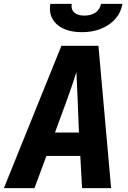

<svg xmlns="http://www.w3.org/2000/svg" viewBox="-39 -965 659 985"><path d="M138 0H-19L276 -730H466L531 0H382L373 -165H199ZM243 -285H366L359 -461L353 -595Q332 -528 308 -462ZM217 -922Q217 -929 219 -945H329Q328 -941 328 -934Q328 -911 345.5 -898Q363 -885 394 -885Q429 -885 451.5 -901Q474 -917 479 -945H589Q578 -880 521 -840Q464 -800 381 -800Q306 -800 261.5 -833Q217 -866 217 -922Z"/></svg>

Font: JetBrains Mono Extra Bold
Style: Italic
Weight: 800
Italic angle: -9°
Monospace: yes
Designer: Philipp Nurullin, Konstantin Bulenkov
Foundry: JetBrains
Version: 2.002